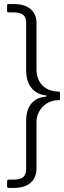

<svg xmlns="http://www.w3.org/2000/svg" viewBox="-20 -762 316 947"><path d="M160 -419V-649C160 -677.7 150.3 -700.3 131 -717C111.7 -733.7 83.7 -742 47 -742H23C17.7 -742 15 -740.3 15 -737V-707C15 -703 17.7 -701 23 -701H45C68.3 -701 84.8 -696.8 94.5 -688.5C104.2 -680.2 109 -666.7 109 -648V-417C109 -379 117.8 -349.3 135.5 -328C153.2 -306.7 176 -294.7 204 -292C208 -291.3 210.2 -290.2 210.5 -288.5C210.8 -286.8 208.7 -285.7 204 -285C176 -283 153.2 -272 135.5 -252C117.8 -232 109 -202.7 109 -164V69C109 88.3 104.3 102.3 95 111C85.7 119.7 68.7 124 44 124H24C18 124 15 126.7 15 132V156C15 159.3 15.7 161.7 17 163C18.3 164.3 20.7 165 24 165H46C84 165 112.5 156.3 131.5 139C150.5 121.7 160 98.7 160 70V-162C160 -178.7 164.3 -195.2 173 -211.5C181.7 -227.8 194.3 -241.3 211 -252C227.7 -262.7 247.7 -268 271 -268C274.3 -268 276 -270.3 276 -275V-303C276 -307.7 274.3 -310 271 -310C235 -310.7 207.5 -321.2 188.5 -341.5C169.5 -361.8 160 -387.7 160 -419Z"/></svg>

Font: Libre Franklin ExtraLight
Style: Regular
Weight: 275
Designer: Pablo Impallari, Rodrigo Fuenzalida
Foundry: Impallari Type
Version: Version 1.002; ttfautohint (v1.5)